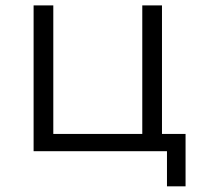

<svg xmlns="http://www.w3.org/2000/svg" viewBox="-20 -545 724 692"><path d="M101.1 0V-525.5H172.1V-62.2H492.8V-525.5H563.8V0ZM581.8 126.6V-5.7L600 0H492.8V-62.2H648.8V126.6Z"/></svg>

Font: Montserrat Alternates Thin
Style: Regular
Weight: 100
Designer: Julieta Ulanovsky
Foundry: Julieta Ulanovsky
Version: Version 9.000